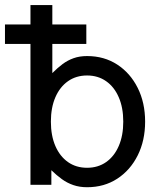

<svg xmlns="http://www.w3.org/2000/svg" viewBox="-20 -743 652 772"><path d="M327.1 -566.4V-644.5H0Q0 -633.3 0 -619.4Q0 -605.5 0 -591.6Q0 -577.6 0 -566.4ZM184.6 -253.9Q184.6 -310.1 202.6 -351.8Q220.7 -393.6 253.4 -416.5Q286.1 -439.5 330.1 -439.5Q374 -439.5 406.7 -416.5Q439.5 -393.6 457.5 -351.8Q475.6 -310.1 475.6 -253.9Q475.6 -197.8 457.5 -156Q439.5 -114.3 406.7 -91.3Q374 -68.4 330.1 -68.4Q286.1 -68.4 253.4 -91.3Q220.7 -114.3 202.6 -156Q184.6 -197.8 184.6 -253.9ZM102.5 -82Q102.5 -57.1 102.5 -38.6Q102.5 -20 102.5 -10Q102.5 0 102.5 0H186.5V-58.6Q207.5 -38.1 228.8 -22.7Q250 -7.3 274.9 1.2Q299.8 9.8 330.1 9.8Q398.9 9.8 451.4 -24.4Q503.9 -58.6 533.7 -118.2Q563.5 -177.7 563.5 -253.9Q563.5 -330.1 533.7 -389.6Q503.9 -449.2 451.4 -483.4Q398.9 -517.6 330.1 -517.6Q299.8 -517.6 275.9 -509Q252 -500.5 231.7 -485.4Q211.4 -470.2 190.4 -449.2V-722.7H102.5Z"/></svg>

Font: Giphurs SC
Style: Regular
Weight: 400
Version: Version 0.920